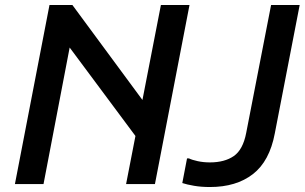

<svg xmlns="http://www.w3.org/2000/svg" viewBox="-20 -740 1225 772"><path d="M487 0 627 -720H742L603 0ZM40 0 179 -720H271L583 -297L559 -147L228 -592L267 -585L155 0ZM824 12Q789 12 760 7Q731 2 713 -4L732 -103H740Q752 -97 775 -92Q798 -87 824 -87Q883 -87 920 -112.5Q957 -138 970 -206L1070 -720H1185L1085 -204Q1064 -92 997 -40Q930 12 824 12Z"/></svg>

Font: Kufam Medium
Style: Italic
Weight: 500
Italic angle: -11°
Designer: Artur Schmal
Foundry: Original Type
Version: Version 1.301; ttfautohint (v1.8.3)